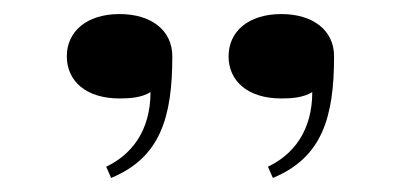

<svg xmlns="http://www.w3.org/2000/svg" viewBox="-20 -734 592 273"><path d="M361 -497 368 -481C438 -510 455 -567 455 -654C455 -691 425 -714 380 -714C333 -714 305 -689 305 -654C305 -619 332 -594 380 -594C394 -594 411 -595 424 -603C424 -548 397 -514 361 -497ZM131 -497 138 -481C208 -510 225 -567 225 -654C225 -691 195 -714 150 -714C103 -714 75 -689 75 -654C75 -619 102 -594 150 -594C164 -594 181 -595 194 -603C194 -548 167 -514 131 -497Z"/></svg>

Font: Sprat Extended
Style: Regular
Weight: 400
Width: 9
Designer: Ethan Nakache
Foundry: Collletttivo
Version: Version 2.000;Glyphs 3.2 (3217)